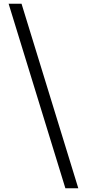

<svg xmlns="http://www.w3.org/2000/svg" viewBox="-20 -824 465 1025"><path d="M398 181H329L26 -804H95Z"/></svg>

Font: Early Summer Mincho Heavy
Style: Regular
Weight: 900
Designer: GuiWonder
Version: Version 1.002